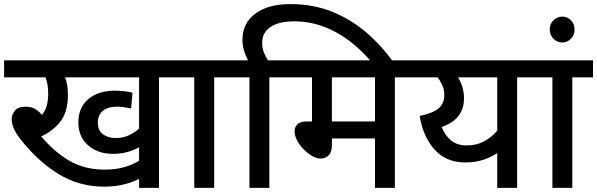

<svg xmlns="http://www.w3.org/2000/svg" viewBox="-20 -916 2911 936"><path d="M755 -539V0H658V-44Q621 -25 577.5 -15.5Q534 -6 489 -6Q366 -6 265.5 -67.5Q165 -129 80 -237Q54 -271 45.5 -293.5Q37 -316 37 -335Q37 -357 52.5 -376.5Q68 -396 106 -396Q130 -396 149.5 -385.5Q169 -375 184 -356Q202 -376 208.5 -403Q215 -430 215 -458Q215 -505 202 -539H0V-622H856V-539ZM545 -243Q580 -243 608.5 -256.5Q637 -270 658 -289V-539H297Q304 -523 307.5 -501.5Q311 -480 311 -452Q311 -372 275.5 -325Q240 -278 181 -251Q244 -176 318 -132.5Q392 -89 491 -89Q540 -89 581 -100Q622 -111 658 -132V-198Q635 -185 603 -175.5Q571 -166 530 -166Q457 -166 409.5 -207.5Q362 -249 362 -319Q362 -392 410.5 -433Q459 -474 540 -474Q557 -474 584 -471.5Q611 -469 626 -464L619 -387Q605 -390 587.5 -393Q570 -396 552 -396Q507 -396 482 -376Q457 -356 457 -318Q457 -280 482 -261.5Q507 -243 545 -243Z M1024 -539V0H927V-539H841V-622H1125V-539Z M1196 -539H1110V-622H1189Q1177 -645 1169.5 -669.5Q1162 -694 1162 -723Q1162 -802 1224 -849Q1286 -896 1395 -896Q1506 -896 1597.5 -859.5Q1689 -823 1763.5 -759.5Q1838 -696 1896 -615H1790Q1707 -712 1612 -762Q1517 -812 1415 -812Q1340 -812 1299 -784.5Q1258 -757 1258 -707Q1258 -680 1267 -659Q1276 -638 1286 -622H1394V-539H1293V0H1196Z M1905 -539V0H1808V-241H1598V-210Q1598 -174 1582 -158.5Q1566 -143 1543 -143Q1523 -143 1501 -156Q1479 -169 1459.5 -189Q1440 -209 1428 -232Q1416 -255 1416 -276Q1416 -296 1429.5 -310Q1443 -324 1480 -324H1501V-539H1379V-622H2005V-539ZM1808 -539H1598V-324H1808Z M2602 -622V-539H2501V0H2404V-170Q2375 -150 2336 -137Q2297 -124 2248 -124Q2155 -124 2098.5 -187Q2042 -250 2026 -351Q2087 -363 2116.5 -386.5Q2146 -410 2146 -453Q2146 -479 2136 -501Q2126 -523 2113 -539H1991V-622ZM2133 -297Q2151 -253 2180.5 -230Q2210 -207 2256 -207Q2303 -207 2340 -227Q2377 -247 2404 -279V-539H2213Q2227 -516 2234.5 -490Q2242 -464 2242 -437Q2242 -334 2133 -297Z M2770 -539V0H2673V-539H2587V-622H2871V-539Z M2660 -772Q2660 -799 2678 -817Q2696 -835 2721 -835Q2746 -835 2763.5 -817Q2781 -799 2781 -772Q2781 -746 2763.5 -727.5Q2746 -709 2721 -709Q2696 -709 2678 -727.5Q2660 -746 2660 -772Z"/></svg>

Font: Noto Sans Medium
Style: Regular
Weight: 500
Designer: Monotype Design Team
Foundry: Monotype Imaging Inc.
Version: Version 2.007